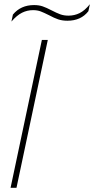

<svg xmlns="http://www.w3.org/2000/svg" viewBox="-20 -888 445 908"><path d="M41 -819Q78 -864 141 -864Q164 -864 181.5 -858Q199 -852 224 -839Q247 -827 264.5 -820.5Q282 -814 304 -814Q332 -814 356.5 -826Q381 -838 405 -868L398 -835Q363 -790 299 -790Q274 -790 255 -796.5Q236 -803 212 -816Q188 -828 172.5 -834Q157 -840 136 -840Q109 -840 84.5 -828Q60 -816 34 -786ZM178 -699H206L58 0H30Z"/></svg>

Font: Prompt Thin
Style: Italic
Weight: 250
Italic angle: -12°
Designer: Katatrad Team
Foundry: CadsonDemak
Version: Version 1.001